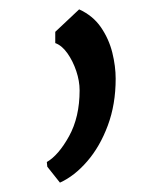

<svg xmlns="http://www.w3.org/2000/svg" viewBox="-20 -146 333 410"><path d="M81 210 80 200Q105 185.5 127.5 144.8Q150 104 150 47Q150 27 142.8 5.5Q135.5 -16 123.8 -32.5Q112 -49 98 -54V-78L149 -126Q178.5 -112.5 195.5 -87.8Q212.5 -63 219.8 -33.8Q227 -4.5 227 22Q227 77 210.2 122Q193.5 167 166.2 198.5Q139 230 108 244Z"/></svg>

Font: Merriweather Sans Light
Style: Regular
Weight: 300
Designer: Eben Sorkin
Foundry: Eben Sorkin
Version: Version 2.001; ttfautohint (v1.8.3)